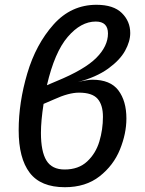

<svg xmlns="http://www.w3.org/2000/svg" viewBox="-20 -770 605 802"><path d="M508 -275Q508 -212 481 -145.5Q454 -79 396 -33.5Q338 12 251 12Q150 12 104 -48.5Q58 -109 58 -226Q58 -342 94 -463.5Q130 -585 203.5 -667.5Q277 -750 383 -750Q454 -750 489 -715.5Q524 -681 524 -632Q524 -597 502.5 -558Q481 -519 432 -483.5Q383 -448 305 -427Q345 -437 366 -437Q441 -437 474.5 -392.5Q508 -348 508 -275ZM176 -414 216 -431Q333 -479 382 -528Q431 -577 431 -630Q431 -680 380 -680Q318 -680 263 -616Q208 -552 176 -414ZM410 -282Q410 -332 387.5 -357.5Q365 -383 310 -383Q267 -383 206 -355L162 -336Q151 -265 151 -215Q151 -137 174 -99.5Q197 -62 250 -62Q308 -62 344 -95.5Q380 -129 395 -179Q410 -229 410 -282Z"/></svg>

Font: Fira Sans
Style: Italic
Weight: 400
Italic angle: -8°
Designer: bBox Type GmbH & Carrois Corporate GbR & Edenspiekermann AG
Foundry: bBox Type GmbH & Carrois Corporate GbR & Edenspiekermann AG
Version: Version 4.301